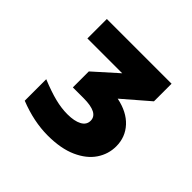

<svg xmlns="http://www.w3.org/2000/svg" viewBox="-117 -864 663 663"><g transform="rotate(45 214.5 -532.5)"><path d="M52 -347V-452Q96 -434 128 -426Q160 -418 189 -418Q223 -418 242.5 -428.5Q262 -439 262 -459Q262 -497 189 -497H137V-575L223 -652H53V-747H369V-661L274 -579Q328 -568 357.5 -536Q387 -504 387 -459Q387 -421 365.5 -389Q344 -357 300.5 -337.5Q257 -318 193 -318Q125 -318 52 -347Z"/></g></svg>

Font: Chess Sans ExtraBold
Style: Regular
Weight: 800
Designer: Wolf Bōese
Foundry: Wolf Bōese
Version: Version 7.223